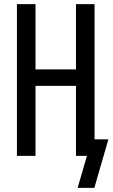

<svg xmlns="http://www.w3.org/2000/svg" viewBox="-20 -755 545 930"><path d="M437 155H356L401 0H348V-339H152V0H62V-735H152V-419H348V-735H438V-80H505Z"/></svg>

Font: Iosevka Medium
Style: Regular
Weight: 500
Monospace: yes
Designer: Belleve Invis
Foundry: Belleve Invis
Version: Version 32.5.0; ttfautohint (v1.8.4)